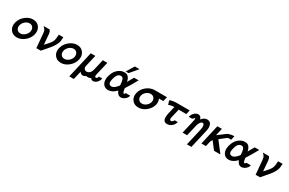

<svg xmlns="http://www.w3.org/2000/svg" viewBox="184 -2244 5970 3963"><g transform="rotate(30 3168.5 -263.0)"><path d="M95 -236Q99 -252 103 -260Q131 -351 214 -416Q297 -481 390 -481Q489 -481 541.5 -408Q594 -335 571 -235Q548 -136 462 -63Q376 10 276 10Q178 10 124.5 -61.5Q71 -133 95 -236ZM202 -236Q202 -234 201.5 -231Q201 -228 200 -226Q191 -173 219 -135.5Q247 -98 301 -98Q355 -98 403 -139.5Q451 -181 464 -236Q476 -292 448.5 -333.5Q421 -375 365 -375Q310 -375 262.5 -333Q215 -291 202 -236Z M640 -472H785Q810 -443 814 -408Q816 -402 816 -401L818 -393Q819 -387 839 -139Q840 -140 876 -178Q938 -246 962.5 -284.5Q987 -323 994 -372Q999 -429 1003 -474H1111Q1106 -395 1101 -369Q1081 -280 991 -171Q969 -144 913.5 -80.5Q858 -17 845 -1H740L711 -330Q707 -366 705 -372L700 -394Q696 -405 691 -413L679 -430Q675 -438 662 -450Z M1145 -236Q1149 -252 1153 -260Q1181 -351 1264 -416Q1347 -481 1440 -481Q1539 -481 1591.5 -408Q1644 -335 1621 -235Q1598 -136 1512 -63Q1426 10 1326 10Q1228 10 1174.5 -61.5Q1121 -133 1145 -236ZM1252 -236Q1252 -234 1251.5 -231Q1251 -228 1250 -226Q1241 -173 1269 -135.5Q1297 -98 1351 -98Q1405 -98 1453 -139.5Q1501 -181 1514 -236Q1526 -292 1498.5 -333.5Q1471 -375 1415 -375Q1360 -375 1312.5 -333Q1265 -291 1252 -236Z M1620 164 1766 -471H1874L1813 -205Q1813 -204 1813 -204L1812 -202Q1798 -143 1831 -117Q1853 -96 1885 -99Q1922 -102 1951.5 -131.5Q1981 -161 1992 -208L2053 -471H2160H2161L2096 -193Q2096 -192 2092 -178Q2091 -174 2088 -159Q2086 -149 2085 -143Q2079 -117 2084 -102Q2090 -87 2106 -87Q2126 -87 2138 -101.5Q2150 -116 2152 -139H2229Q2229 -137 2226 -116Q2217 -79 2187.5 -45Q2158 -11 2111 2Q2065 8 2039 -15Q2038 -21 2038 -25V-33Q1976 -1 1921 -18Q1902 -4 1879 4Q1864 11 1839 9Q1796 2 1775 -38L1728 164Z M2577 -506 2690 -690H2801L2646 -506ZM2310 -237 2316 -255Q2343 -353 2408 -413Q2473 -473 2554 -479Q2574 -481 2587 -478Q2632 -475 2660.5 -443Q2689 -411 2700 -369L2708 -333Q2781 -458 2793 -481H2901Q2859 -404 2825.5 -347.5Q2792 -291 2765.5 -249.5Q2739 -208 2738 -206Q2730 -193 2740 -158Q2751 -91 2775 -91Q2785 -91 2793 -101.5Q2801 -112 2803 -120H2910Q2896 -65 2854 -30.5Q2812 4 2763 9Q2745 9 2736 8Q2719 5 2705 -3Q2691 -11 2680.5 -24Q2670 -37 2663.5 -47Q2657 -57 2650 -71.5Q2643 -86 2642 -88Q2547 10 2453 10Q2366 10 2325 -58Q2284 -126 2310 -237ZM2419 -237Q2417 -227 2416 -223Q2399 -146 2418 -118Q2433 -94 2464 -91Q2470 -90 2484 -90Q2542 -97 2614 -188Q2618 -194 2620 -200Q2621 -204 2620 -225Q2614 -296 2603 -328Q2587 -373 2551 -378Q2541 -379 2529 -378Q2449 -368 2419 -237Z M2990 -231Q3014 -332 3100.5 -402Q3187 -472 3296 -472H3581L3556 -365H3451Q3482 -304 3466 -231Q3443 -134 3357.5 -62.5Q3272 9 3172 9Q3074 9 3020.5 -61Q2967 -131 2990 -231ZM3098 -231Q3096 -223 3096 -220Q3088 -170 3117 -134Q3146 -98 3197 -98Q3251 -98 3298.5 -137Q3346 -176 3359 -231Q3371 -285 3342 -324.5Q3313 -364 3259 -364Q3205 -364 3157.5 -325Q3110 -286 3098 -231Z M3654 -436Q3657 -445 3670 -450Q3729 -468 3796 -470H4124L4101 -370H3919L3876 -187Q3876 -185 3872 -171Q3871 -166 3869.5 -160Q3868 -154 3868 -153Q3866 -143 3866 -138Q3862 -117 3870.5 -102.5Q3879 -88 3898 -88Q3915 -88 3931.5 -102.5Q3948 -117 3955 -139H4032Q4016 -78 3974 -40Q3932 -2 3884 5Q3855 10 3831 5Q3785 -2 3768 -53Q3756 -96 3769 -175V-174Q3769 -177 3770.5 -184Q3772 -191 3773 -195L3814 -372Q3736 -372 3681 -346Z M4177 -346Q4176 -346 4175 -348L4174 -350Q4188 -410 4230.5 -450Q4273 -490 4323 -490Q4384 -490 4403 -415Q4457 -485 4520 -489Q4541 -492 4560 -487Q4612 -478 4631.5 -424Q4651 -370 4636 -292Q4634 -280 4632 -274L4531 164H4424L4520 -254Q4532 -306 4522 -344.5Q4512 -383 4485 -383Q4457 -383 4432 -349Q4407 -315 4393 -253L4334 0H4226L4290 -276Q4301 -322 4304.5 -346.5Q4308 -371 4306 -379.5Q4304 -388 4297 -390Q4289 -390 4283 -375Q4280 -373 4275 -365Q4270 -357 4258.5 -351.5Q4247 -346 4224 -346Z M4674 0 4782 -473H4890L4850 -298Q5008 -420 5029 -434Q5061 -453 5081 -454Q5115 -468 5190 -471L5168 -373Q5115 -379 5097 -374Q5086 -370 5068 -357.5Q5050 -345 5007.5 -310.5Q4965 -276 4933 -252L5127 0H4975L4840 -176L4813 -133Q4808 -111 4797.5 -66.5Q4787 -22 4782 0Z M5184 -237 5190 -255Q5217 -353 5282 -413Q5347 -473 5428 -479Q5448 -481 5461 -478Q5506 -475 5534.5 -443Q5563 -411 5574 -369L5582 -333Q5655 -458 5667 -481H5775Q5733 -404 5699.5 -347.5Q5666 -291 5639.5 -249.5Q5613 -208 5612 -206Q5604 -193 5614 -158Q5625 -91 5649 -91Q5659 -91 5667 -101.5Q5675 -112 5677 -120H5784Q5770 -65 5728 -30.5Q5686 4 5637 9Q5619 9 5610 8Q5593 5 5579 -3Q5565 -11 5554.5 -24Q5544 -37 5537.5 -47Q5531 -57 5524 -71.5Q5517 -86 5516 -88Q5421 10 5327 10Q5240 10 5199 -58Q5158 -126 5184 -237ZM5293 -237Q5291 -227 5290 -223Q5273 -146 5292 -118Q5307 -94 5338 -91Q5344 -90 5358 -90Q5416 -97 5488 -188Q5492 -194 5494 -200Q5495 -204 5494 -225Q5488 -296 5477 -328Q5461 -373 5425 -378Q5415 -379 5403 -378Q5323 -368 5293 -237Z M5866 -472H6011Q6036 -443 6040 -408Q6042 -402 6042 -401L6044 -393Q6045 -387 6065 -139Q6066 -140 6102 -178Q6164 -246 6188.5 -284.5Q6213 -323 6220 -372Q6225 -429 6229 -474H6337Q6332 -395 6327 -369Q6307 -280 6217 -171Q6195 -144 6139.5 -80.5Q6084 -17 6071 -1H5966L5937 -330Q5933 -366 5931 -372L5926 -394Q5922 -405 5917 -413L5905 -430Q5901 -438 5888 -450Z"/></g></svg>

Font: Coval
Style: Medium Italic
Weight: 500
Foundry: Context Ltd
Version: Version 001.000